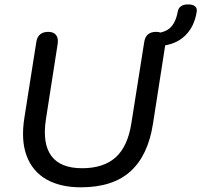

<svg xmlns="http://www.w3.org/2000/svg" viewBox="-20 -818 889 848"><path d="M88 -299.9 140.3 -631.8Q143.6 -654.7 157.1 -666Q170.6 -677.3 193.2 -677.3Q216.9 -677.3 227.7 -663.2Q238.5 -649.2 234.6 -623.4L182.9 -292Q166.4 -184.6 206.5 -129.8Q246.7 -75 342.5 -75Q437.1 -75 490.8 -123Q544.4 -171.1 560.3 -274.4L616.9 -631.8Q623.7 -677.3 669.7 -677.3Q692.9 -677.3 703.7 -663.2Q714.4 -649.2 710.5 -623.4L655.8 -272.3Q634.2 -131.6 556.2 -61.2Q478.3 9.3 336.9 9.3Q247 9.3 185.4 -25.5Q123.9 -60.3 97.8 -129.4Q71.7 -198.5 88 -299.9ZM641.9 -648.4 645.2 -669.6Q704.2 -670.6 730.1 -693.8Q756.1 -717 765.1 -767Q771.2 -798.5 810.9 -798.5Q830.9 -798.5 841 -790.4Q851.2 -782.2 848.9 -766.6Q838.3 -699.1 796.7 -659.7Q755 -620.2 688.7 -615.3Z"/></svg>

Font: SN Pro Thin
Style: Italic
Weight: 200
Italic angle: -9°
Designer: Tobias Whetton
Foundry: Supernotes
Version: Version 1.003;Glyphs 3.3 (3324)